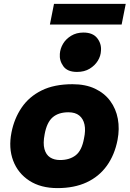

<svg xmlns="http://www.w3.org/2000/svg" viewBox="-20 -957 665 985"><path d="M275 8Q189 8 130.5 -30Q72 -68 47.5 -133Q23 -198 39 -278Q53 -349 91 -405Q129 -461 193.5 -493Q258 -525 352 -525Q419 -525 467.5 -502Q516 -479 545.5 -439Q575 -399 584.5 -347.5Q594 -296 583 -239Q568 -162 528 -106.5Q488 -51 424.5 -21.5Q361 8 275 8ZM288 -136Q337 -136 368.5 -160.5Q400 -185 411 -247Q420 -288 413.5 -318Q407 -348 386.5 -364.5Q366 -381 331 -381Q280 -381 250 -355Q220 -329 209 -268Q200 -222 208 -192.5Q216 -163 237 -149.5Q258 -136 288 -136ZM375 -588Q326 -588 305 -617Q284 -646 287 -681Q289 -708 303.5 -732.5Q318 -757 345 -773.5Q372 -790 408 -790Q456 -790 478.5 -761.5Q501 -733 498 -697Q497 -670 482 -645.5Q467 -621 440 -604.5Q413 -588 375 -588ZM236 -831 257 -937H625L604 -831Z"/></svg>

Font: REM
Style: Bold Italic
Weight: 700
Italic angle: -11°
Designer: Octavio Pardo
Foundry: Ashler Design
Version: Version 1.005;gftools[0.9.28]